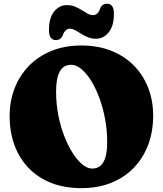

<svg xmlns="http://www.w3.org/2000/svg" viewBox="-20 -956 844 996"><path d="M402.5 -720Q488 -720 556.8 -692.8Q625.5 -665.5 674 -616.5Q722.5 -567.5 748.5 -501Q774.5 -434.5 774.5 -356Q774.5 -274 748.8 -205.2Q723 -136.5 674.5 -86Q626 -35.5 557.2 -7.8Q488.5 20 402.5 20Q315 20 246 -7Q177 -34 128.8 -84Q80.5 -134 55.2 -202.8Q30 -271.5 30 -355Q30 -430 55 -496Q80 -562 128 -612.2Q176 -662.5 245.2 -691.2Q314.5 -720 402.5 -720ZM536 -220Q536 -280 525.2 -338Q514.5 -396 495.8 -447Q477 -498 453 -536.8Q429 -575.5 402 -597.8Q375 -620 348.5 -620Q322 -620 304.8 -604.2Q287.5 -588.5 279.2 -557.2Q271 -526 271 -480Q271 -418.5 282.2 -360Q293.5 -301.5 313 -251Q332.5 -200.5 356.8 -162.5Q381 -124.5 407.2 -103Q433.5 -81.5 458 -81.5Q482.5 -81.5 500 -95.2Q517.5 -109 526.8 -139.5Q536 -170 536 -220ZM478 -755Q455.5 -755 436.2 -762.8Q417 -770.5 400.8 -781Q384.5 -791.5 370.2 -799.2Q356 -807 342.5 -807Q318 -807 305.5 -773Q295.5 -748 270 -748Q234 -748 234 -800Q234 -863.5 261 -896.5Q288 -929.5 327 -929.5Q349.5 -929.5 368.8 -921.8Q388 -914 404.2 -903.5Q420.5 -893 434.8 -885.2Q449 -877.5 462.5 -877.5Q488.5 -877.5 499.5 -912Q509.5 -936.5 535.5 -936.5Q571 -936.5 571 -885Q571 -821.5 543.8 -788.2Q516.5 -755 478 -755Z"/></svg>

Font: Fraunces SuperSoft
Style: Regular
Weight: 900
Version: Version 1.000;[b76b70a41]